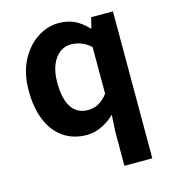

<svg xmlns="http://www.w3.org/2000/svg" viewBox="-116 -668 875 978"><g transform="rotate(-15 322.0 -179.5)"><path d="M419 215V37L424 -53Q395 -24 356 -5Q317 14 276 14Q206 14 154.5 -21Q103 -56 75 -122Q47 -188 47 -280Q47 -371 80.5 -436.5Q114 -502 168 -538Q222 -574 282 -574Q329 -574 364.5 -557.5Q400 -541 434 -505H438L451 -560H566V215ZM314 -107Q344 -107 369.5 -120.5Q395 -134 419 -165V-411Q394 -434 367.5 -443.5Q341 -453 314 -453Q283 -453 256.5 -433.5Q230 -414 214 -376Q198 -338 198 -282Q198 -224 211.5 -185Q225 -146 251 -126.5Q277 -107 314 -107Z"/></g></svg>

Font: Noto Sans SC
Style: Bold
Weight: 700
Designer: Ryoko NISHIZUKA  (kana, bopomofo & ideographs); Paul D. Hunt (Latin, Greek & Cyrillic); Sandoll Communications , Soo-you
Foundry: Adobe
Version: Version 2.004-H2;hotconv 1.0.118;makeotfexe 2.5.65603